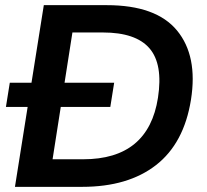

<svg xmlns="http://www.w3.org/2000/svg" viewBox="-20 -725 802 745"><path d="M38 0 150 -705H394Q586 -705 667 -606.5Q748 -508 721 -338Q694 -169 585.5 -84.5Q477 0 299 0ZM184 -107H303Q556 -107 593 -346Q613 -476 560 -537.5Q507 -599 379 -599H261ZM3 -310 18 -404H423L408 -310Z"/></svg>

Font: Mulish
Style: Bold Italic
Weight: 700
Italic angle: -9°
Designer: Vernon Adams
Foundry: Vernon Adams
Version: Version 3.603; ttfautohint (v1.8.3)